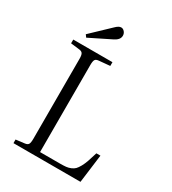

<svg xmlns="http://www.w3.org/2000/svg" viewBox="-218 -1033 1026 1146"><g transform="rotate(30 295.0 -460.0)"><path d="M122.1 -762.2 109.9 -778.8 234.9 -897.9Q256.8 -919.9 272.9 -919.9Q286.6 -919.9 296.4 -908.2Q306.2 -896.5 306.2 -881.8Q306.2 -853 269 -835ZM61 0V-24.9L120.1 -32.2Q138.7 -34.2 144.8 -44.4Q150.9 -54.7 150.9 -82V-633.8Q150.9 -659.7 144 -669.7Q137.2 -679.7 118.2 -681.2L61 -688V-713.9H331.1V-688L256.8 -681.2Q237.8 -679.7 231.4 -670.2Q225.1 -660.6 225.1 -633.8V-33.2H361.8Q387.7 -33.2 403.8 -34.9Q419.9 -36.6 435.5 -43.2Q451.2 -49.8 460.7 -59.6Q470.2 -69.3 481 -88.6Q491.7 -107.9 500.2 -132.3Q508.8 -156.7 520 -194.8H547.9L522.9 0Z"/></g></svg>

Font: Literata Light
Style: Regular
Weight: 300
Designer: Latin by Veronika Burian and Jose Scaglione. Greek by Irene Vlachou. Cyrillic by Vera Evstafieva.
Foundry: TypeTogether
Version: Version 3.021